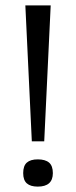

<svg xmlns="http://www.w3.org/2000/svg" viewBox="-20 -681 282 712"><path d="M98 -157 74 -661H168L144 -157ZM120 11Q93 11 79.5 -1Q66 -13 66 -39Q66 -66 79.5 -78Q93 -90 120 -90Q148 -90 162 -78Q176 -66 176 -39Q176 11 120 11Z"/></svg>

Font: Bricolage Grotesque 96pt ExtraBold Light
Style: Regular
Weight: 300
Version: Version 1.001;gftools[0.9.33.dev8+g029e19f]